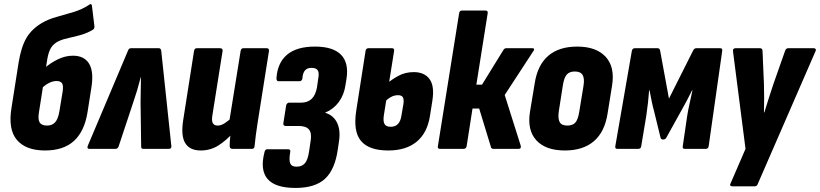

<svg xmlns="http://www.w3.org/2000/svg" viewBox="-20 -735 4048 948"><path d="M202 8Q108 8 63.5 -44Q19 -96 37 -204L72 -427Q85 -505 111 -548.5Q137 -592 186 -621Q218 -640 260 -651.5Q302 -663 344.5 -676Q387 -689 421 -712Q426 -716 430 -714Q434 -712 434 -706L446 -607Q448 -596 440 -589Q412 -572 381 -563Q350 -554 321 -548Q292 -542 270 -532Q245 -520 232 -499Q219 -478 213 -440L173 -185Q166 -147 175.5 -131Q185 -115 212 -115Q238 -115 252.5 -131.5Q267 -148 273 -184L289 -281Q294 -312 286.5 -323.5Q279 -335 259 -335Q240 -335 219.5 -324Q199 -313 181 -294L197 -396Q227 -423 264.5 -441.5Q302 -460 340 -460Q396 -460 420 -420.5Q444 -381 431 -301L412 -180Q397 -87 345.5 -39.5Q294 8 202 8Z M420 0Q409 0 413 -14L612 -485Q616 -497 627 -497H764Q774 -497 776 -485L826 -14Q828 0 813 0H688Q677 0 677 -10L674 -233Q675 -262 675 -290.5Q675 -319 676 -354H675Q666 -319 657.5 -290.5Q649 -262 639 -233L565 -10Q560 0 550 0Z M971 8Q917 8 894.5 -28.5Q872 -65 885 -145L938 -483Q940 -497 952 -497H1066Q1081 -497 1079 -483L1029 -168Q1024 -140 1030.5 -127.5Q1037 -115 1055 -115Q1072 -115 1090 -127Q1108 -139 1128 -157L1134 -83Q1099 -43 1059.5 -17.5Q1020 8 971 8ZM1128 0Q1114 0 1114 -14Q1114 -30 1116 -51.5Q1118 -73 1120 -92L1112 -135L1168 -483Q1170 -497 1182 -497H1296Q1310 -497 1308 -483L1252 -129Q1247 -96 1243 -67Q1239 -38 1237 -14Q1236 0 1224 0Z M1439 193Q1339 193 1301 148.5Q1263 104 1286 16Q1289 2 1299 2H1403Q1416 2 1413 16Q1406 55 1413 71.5Q1420 88 1444 88Q1471 88 1485.5 71Q1500 54 1506 13L1514 -41Q1520 -78 1505.5 -95.5Q1491 -113 1455 -113H1389Q1384 -113 1381 -117Q1378 -121 1379 -126L1393 -215Q1394 -220 1398 -224Q1402 -228 1406 -228H1465Q1499 -228 1518.5 -246.5Q1538 -265 1545 -303L1551 -345Q1557 -375 1549 -387.5Q1541 -400 1518 -400Q1497 -400 1486 -387.5Q1475 -375 1473 -348Q1473 -343 1469 -338.5Q1465 -334 1461 -334H1355Q1345 -334 1345 -349Q1350 -425 1397.5 -465Q1445 -505 1535 -505Q1624 -505 1663.5 -465Q1703 -425 1691 -347L1686 -316Q1679 -267 1653 -231.5Q1627 -196 1586 -179V-178Q1626 -166 1644 -129.5Q1662 -93 1654 -39L1648 2Q1634 102 1585 147.5Q1536 193 1439 193Z M1897 8Q1802 8 1762.5 -39Q1723 -86 1739 -189L1785 -484Q1787 -497 1800 -497H1915Q1928 -497 1926 -484L1875 -164Q1871 -135 1879 -122Q1887 -109 1909 -109Q1932 -109 1945 -123Q1958 -137 1962 -164L1972 -222Q1975 -245 1969 -255Q1963 -265 1945 -265Q1926 -265 1908.5 -255Q1891 -245 1876 -228L1888 -320Q1913 -342 1947 -360.5Q1981 -379 2023 -379Q2075 -379 2100.5 -345Q2126 -311 2115 -239L2103 -163Q2090 -79 2037.5 -35.5Q1985 8 1897 8Z M2609 -497Q2616 -497 2617 -492.5Q2618 -488 2613 -482L2472 -266L2551 -16Q2555 0 2540 0H2416Q2406 0 2404 -9L2346 -199H2313L2284 -13Q2281 0 2269 0H2152Q2140 0 2142 -13L2247 -670Q2249 -683 2261 -683H2377Q2390 -683 2388 -670L2332 -317H2360L2466 -489Q2471 -497 2480 -497Z M2769 8Q2674 8 2628 -42.5Q2582 -93 2597 -184L2620 -323Q2634 -414 2687 -459.5Q2740 -505 2830 -505Q2924 -505 2970.5 -454.5Q3017 -404 3002 -312L2980 -175Q2966 -84 2912.5 -38Q2859 8 2769 8ZM2781 -115Q2808 -115 2821 -130Q2834 -145 2840 -183L2861 -311Q2867 -348 2856.5 -365Q2846 -382 2818 -382Q2792 -382 2778.5 -367Q2765 -352 2759 -313L2739 -185Q2734 -149 2743.5 -132Q2753 -115 2781 -115Z M3028 0Q3016 0 3018 -13L3100 -485Q3103 -497 3115 -497H3227Q3236 -497 3239 -487L3283 -248L3403 -487Q3409 -497 3418 -497H3536Q3548 -497 3546 -484L3479 -13Q3477 0 3465 0H3361Q3349 0 3351 -12L3373 -163Q3378 -194 3385.5 -227Q3393 -260 3399 -289H3397Q3384 -262 3370 -236Q3356 -210 3343 -187L3271 -57Q3266 -46 3254 -46Q3243 -46 3241 -57L3209 -188Q3203 -209 3197.5 -236.5Q3192 -264 3187 -289H3185Q3183 -261 3179.5 -228.5Q3176 -196 3171 -163L3146 -13Q3144 0 3132 0Z M3596 185Q3589 185 3586 181Q3583 177 3587 171L3661 0L3599 -483Q3598 -490 3602 -493.5Q3606 -497 3612 -497H3732Q3745 -497 3745 -483L3752 -319Q3753 -285 3753 -250.5Q3753 -216 3752 -180H3754Q3765 -216 3776 -250.5Q3787 -285 3798 -318L3856 -483Q3860 -497 3872 -497H3998Q4004 -497 4007 -493Q4010 -489 4007 -483L3722 172Q3718 185 3707 185Z"/></svg>

Font: Sofia Sans Condensed Black
Style: Italic
Weight: 900
Italic angle: -9°
Version: Version 4.100